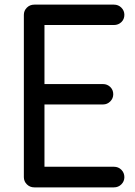

<svg xmlns="http://www.w3.org/2000/svg" viewBox="-20 -794 582 829"><path d="M472 15H128Q109 15 96 2Q83 -11 83 -29V-31V-33V-730Q83 -748 96 -761Q109 -774 128 -774H472Q491 -774 504 -761Q517 -748 517 -730Q517 -711 504 -698.5Q491 -686 472 -686H172V-431H425Q443 -431 456 -418.5Q469 -406 469 -387Q469 -369 456 -356Q443 -343 425 -343H172V-74H472Q491 -74 504 -61Q517 -48 517 -29Q517 -11 504 2Q491 15 472 15Z"/></svg>

Font: Hanken
Style: Book
Weight: 400
Designer: Alfredo Marco Pradil
Foundry: Hanken Design Co.
Version: Version 2.06 2014